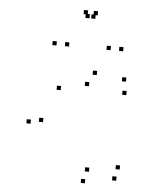

<svg xmlns="http://www.w3.org/2000/svg" viewBox="-57 -855 733 924"><g transform="rotate(5 310.0 -393.0)"><path d="M102.5 -241V-261H82.5V-241ZM388 22V2H368V22ZM537 -3.5V-23.5H517V-3.5ZM549 -58.5V-78.5H529V-58.5ZM402.5 -35V-55H382.5V-35ZM161.5 -253.5V-273.5H141.5V-253.5ZM233 -414.5V-434.5H213V-414.5ZM366.5 -445V-465H346.5V-445ZM549.5 -418V-438H529.5V-418ZM542.5 -482.5V-502.5H522.5V-482.5ZM399.5 -502V-522H379.5V-502ZM254.5 -627V-647H234.5V-627ZM369 -771V-791H349V-771ZM341 -771V-791H321V-771ZM455.5 -627V-647H435.5V-627ZM516 -627V-647H496V-627ZM379 -788.5V-808.5H359V-788.5ZM331 -788.5V-808.5H311V-788.5ZM194 -627V-647H174V-627Z"/></g></svg>

Font: Monaspace Argon Dots Var
Style: Regular
Weight: 400
Designer: Riley Cran and the Lettermatic Team
Version: Version 1.100 (Monaspace Argon Dots)